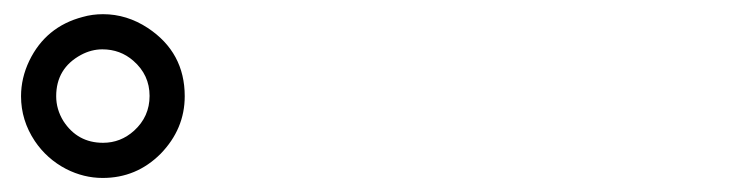

<svg xmlns="http://www.w3.org/2000/svg" viewBox="-20 -880 1040 272"><path d="M126 -859.9Q159.7 -859.9 189.5 -840.3Q241.7 -805.7 241.7 -743.7Q241.7 -697.3 207.5 -662.1Q173.3 -627.9 125.5 -627.9Q98.6 -627.9 73.7 -640.6Q46.4 -654.8 29.3 -680.2Q9.8 -709.5 9.8 -743.7Q9.8 -769.5 21.5 -793.9Q44.9 -842.3 97.2 -856Q110.8 -859.9 126 -859.9ZM125 -810.1Q109.4 -810.1 94.7 -802.2Q59.6 -783.2 59.6 -743.7Q59.6 -725.1 69.8 -708.5Q89.8 -677.7 126 -677.7Q150.9 -677.7 169.9 -694.8Q191.9 -714.8 191.9 -744.1Q191.9 -773.9 168.9 -793.9Q150.4 -810.1 125 -810.1Z"/></svg>

Font: BIZ UDGothic
Style: Regular
Weight: 400
Monospace: yes
Designer: TypeBank Co., Ltd.
Foundry: Morisawa Inc.
Version: Version 1.05